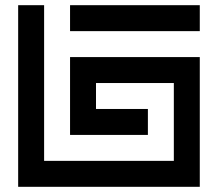

<svg xmlns="http://www.w3.org/2000/svg" viewBox="-20 -720 840 740"><path d="M250 -500V-200H550V-300H350V-400H650V-100H150V-700H50V0H750V-500ZM250 -600H750V-700H250Z"/></svg>

Font: Mourier
Style: Regular
Weight: 400
Designer: Eric Mourier
Foundry: Velvetyne Type Foundry
Version: Version 2.000;hotconv 1.0.109;makeotfexe 2.5.65596